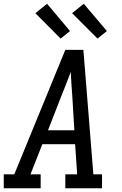

<svg xmlns="http://www.w3.org/2000/svg" viewBox="-30 -1000 650 1020"><path d="M186 0H-10V-74H46L317 -735H413L466 -74H512V0H317V-74H380L369 -234H195L132 -74H186ZM225 -308H365L354 -490Q351 -522 349.5 -554Q348 -586 346 -618Q334 -586 321.5 -554Q309 -522 296 -490ZM488 -795 353 -930 415 -980 538 -835ZM292 -795 158 -930 220 -980 342 -835Z"/></svg>

Font: Iosevka HT Extended
Style: Italic
Weight: 400
Width: 7
Italic angle: -9°
Monospace: yes
Designer: Belleve Invis
Foundry: Belleve Invis
Version: Version 32.3.0; ttfautohint (v1.8.4)